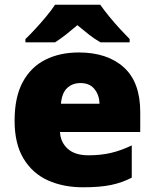

<svg xmlns="http://www.w3.org/2000/svg" viewBox="-20 -786 658 816"><path d="M315 -563Q436 -563 506 -500Q576 -437 576 -310V-225H235Q237 -182 267.5 -154Q298 -126 356 -126Q408 -126 451 -136Q494 -146 540 -168V-31Q500 -10 452.5 0Q405 10 333 10Q249 10 183.5 -19.5Q118 -49 80 -112Q42 -175 42 -273Q42 -373 76.5 -437Q111 -501 172.5 -532Q234 -563 315 -563ZM322 -433Q288 -433 265.5 -412Q243 -391 239 -345H403Q402 -382 381.5 -407.5Q361 -433 322 -433ZM406 -766Q422 -743 444.5 -715.5Q467 -688 490.5 -662.5Q514 -637 531 -620V-606H407Q381 -621 358 -639Q335 -657 309 -679Q283 -657 261.5 -640Q240 -623 214 -606H88V-620Q107 -638 130.5 -663.5Q154 -689 176.5 -716Q199 -743 214 -766Z"/></svg>

Font: Noto Sans Telugu Black
Style: Regular
Weight: 900
Designer: Jelle Bosma - Monotype Design Team
Foundry: Monotype Imaging Inc.
Version: Version 2.005; ttfautohint (v1.8.4.7-5d5b)